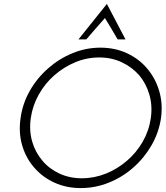

<svg xmlns="http://www.w3.org/2000/svg" viewBox="-20 -951 844 979"><path d="M85 -349Q74 -275 93 -210Q112 -145 154 -97Q196 -48 257 -20Q318 8 392 8Q466 8 535.5 -20Q605 -48 660 -97Q715 -145 752.5 -210Q790 -275 801 -349Q811 -423 791.5 -488Q772 -553 730 -602Q689 -651 627.5 -679.5Q566 -708 492 -708Q418 -708 349 -679.5Q280 -651 225 -602Q169 -553 132 -488Q95 -423 85 -349ZM137 -349Q146 -412 177.5 -468.5Q209 -525 257 -567Q305 -609 363.5 -633.5Q422 -658 486 -658Q549 -658 601 -633.5Q653 -609 690 -567Q725 -525 741.5 -469Q758 -413 749 -349Q740 -285 708 -229Q676 -173 628 -132Q580 -90 520.5 -66Q461 -42 397 -42Q335 -42 283 -66Q231 -90 196 -132Q160 -174 144 -229.5Q128 -285 137 -349ZM525 -931Q489 -886 452.5 -840.5Q416 -795 380 -750H420Q443 -777 467 -804.5Q491 -832 515 -859Q534 -829 548 -804.5Q562 -780 580 -750H620Q596 -795 572.5 -840.5Q549 -886 525 -931Z"/></svg>

Font: Josefin Slab Medium
Style: Italic
Weight: 500
Italic angle: -12°
Version: Version 2.000